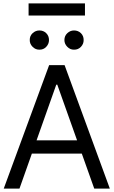

<svg xmlns="http://www.w3.org/2000/svg" viewBox="-20 -1111 669 1131"><path d="M94.7 0H2L269.5 -727.5H360.4L627 0H535.2L317.4 -612.3H311.5ZM128.9 -284.2H501V-206.1H128.9ZM211.9 -818.4Q189.5 -817.9 172.1 -835.2Q154.8 -852.5 155.3 -875Q154.8 -899.4 172.1 -915.5Q189.5 -931.6 211.9 -931.6Q236.3 -931.6 252.4 -915.5Q268.6 -899.4 268.6 -875Q268.6 -852.5 252.4 -835.2Q236.3 -817.9 211.9 -818.4ZM416 -818.4Q393.6 -817.9 376.5 -835.2Q359.4 -852.5 359.4 -875Q359.4 -899.4 376.5 -915.5Q393.6 -931.6 416 -931.6Q440.4 -931.6 456.8 -915.5Q473.1 -899.4 472.7 -875Q473.1 -852.5 456.8 -835.2Q440.4 -817.9 416 -818.4ZM480.5 -1090.8V-1019.5H148.4V-1090.8Z"/></svg>

Font: Inter Tight
Style: Regular
Weight: 400
Designer: Rasmus Andersson
Foundry: rsms
Version: Version 3.002